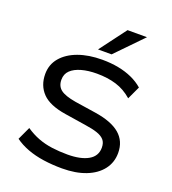

<svg xmlns="http://www.w3.org/2000/svg" viewBox="-166 -1065 1072 1197"><g transform="rotate(20 370.0 -466.0)"><path d="M383 9Q319 9 260 0.5Q201 -8 152 -26.5Q103 -45 66 -72L106 -158Q147 -130 190.5 -113.5Q234 -97 283 -90.5Q332 -84 385 -84Q473 -84 523 -112.5Q573 -141 573 -197Q573 -230 556.5 -248.5Q540 -267 508.5 -277.5Q477 -288 429 -295L288 -317Q179 -334 131.5 -383.5Q84 -433 84 -509Q84 -572 123 -618Q162 -664 230.5 -689Q299 -714 389 -714Q446 -714 496 -704.5Q546 -695 588 -676Q630 -657 662 -629L622 -543Q573 -586 515.5 -603.5Q458 -621 387 -621Q330 -621 285.5 -608.5Q241 -596 216 -572Q191 -548 191 -510Q191 -467 220.5 -444.5Q250 -422 321 -410L459 -389Q571 -372 625.5 -325.5Q680 -279 680 -201Q680 -138 643.5 -90.5Q607 -43 540.5 -17Q474 9 383 9ZM341 -765 473 -941H602L431 -765Z"/></g></svg>

Font: Nunito Sans 7pt SemiExpanded Medium
Style: Regular
Weight: 500
Width: 6
Designer: Vernon Adams
Foundry: Vernon Adams
Version: Version 3.101;gftools[0.9.27]